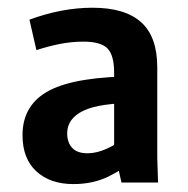

<svg xmlns="http://www.w3.org/2000/svg" viewBox="-20 -463 478 487"><path d="M191.4 -357.4Q162.1 -357.4 132.3 -351.6Q102.5 -345.7 72.3 -335.9L54.7 -413.1Q136.7 -443.4 214.8 -443.4Q296.9 -443.4 337.9 -406.7Q378.9 -370.1 378.9 -292V-62.5L380.9 0H288.1L269.5 -83V-278.3Q269.5 -323.2 252.4 -340.3Q235.4 -357.4 191.4 -357.4ZM150.4 -125Q150.4 -101.6 163.1 -87.9Q175.8 -74.2 202.1 -74.2Q224.6 -74.2 250 -85.4Q275.4 -96.7 314.5 -124L318.4 -127L344.7 -73.2Q343.8 -72.3 341.8 -71.3Q293.9 -34.2 254.9 -15.1Q215.8 3.9 166 3.9Q107.4 3.9 72.3 -28.3Q37.1 -60.5 37.1 -120.1Q37.1 -198.2 106 -233.9Q174.8 -269.5 331.1 -269.5V-202.1Q232.4 -202.1 191.4 -182.1Q150.4 -162.1 150.4 -125Z"/></svg>

Font: Sudo Var
Style: Regular
Weight: 400
Monospace: yes
Designer: Jens Kutilek
Foundry: Jens Kutilek
Version: Version 0.065;FEAKit 1.0